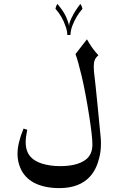

<svg xmlns="http://www.w3.org/2000/svg" viewBox="-20 -768 599 987"><path d="M462 -428Q462 -411 463 -401Q469 -346 471 -330Q474 -296 480.5 -237Q487 -178 496 -78Q499 -54 499 -31Q499 10 490 44Q476 102 444 138Q390 199 285 199Q209 199 156 172Q105 145 84 94Q70 60 70 23Q70 -32 101 -107L120 -101Q112 -63 112 -37Q112 -4 124 19Q143 56 196 73Q238 86 289 86Q375 86 419 54Q455 28 455 -25Q455 -67 439 -169Q419 -296 400 -376Q381 -456 368 -490L427 -566Q454 -517 486 -484Q473 -473 467.5 -460.5Q462 -448 462 -428ZM352 -636Q344 -616 342 -588H326Q326 -609 317 -633Q300 -684 265 -723Q268 -738 275 -748Q306 -711 319 -683Q322 -677 330 -655Q333 -646 334 -640Q335 -634 335 -632Q335 -634 335.5 -640Q336 -646 339 -655Q346 -674 352 -684Q363 -708 393 -748Q401 -737 404 -723Q371 -685 352 -636Z"/></svg>

Font: Mirza
Style: Regular
Weight: 400
Designer: Arabic design by Kourosh Beigpour, Latin design by Eduardo Tunni, engineering by Lasse Fister
Version: Version 1.0010g